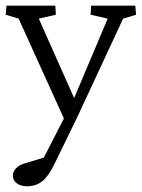

<svg xmlns="http://www.w3.org/2000/svg" viewBox="-23 -437 502 680"><path d="M212.9 3.9 43 -371.1 -2.9 -384.8 0 -417H172.9L174.8 -384.8L114.3 -371.1L253.9 -57.6ZM456.1 -417 459 -384.8 413.1 -371.1 249 -18.6 169.9 143.6Q149.4 186.5 127 204.6Q104.5 222.7 73.2 222.7Q50.8 222.7 36.6 212.4Q22.5 202.1 22.5 184.6Q22.5 171.9 32.7 160.2Q43 148.4 64.5 141.6L148.4 116.2L109.4 166L214.8 -40L225.6 -56.6L358.4 -371.1L297.9 -384.8L299.8 -417Z"/></svg>

Font: Crimson Pro Light
Style: Regular
Weight: 300
Designer: Jacques Le Bailly
Foundry: Baron von Fonthausen
Version: Version 1.003